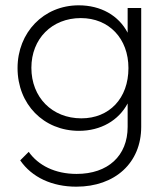

<svg xmlns="http://www.w3.org/2000/svg" viewBox="-20 -495 626 722"><path d="M267 207C413 207 511 117 511 -18V-465H460V-372C426 -437 359 -475 276 -475C144 -475 46 -373 46 -239C46 -103 144 -3 277 -3C359 -3 426 -42 460 -106V-18C460 91 386 159 268 159C187 159 124 127 88 76L56 108C100 172 176 207 267 207ZM98 -240C98 -349 175 -427 284 -427C390 -427 463 -350 463 -239C463 -125 391 -50 286 -50C176 -50 98 -129 98 -240Z"/></svg>

Font: MV Cash ExtraLight
Style: Regular
Weight: 200
Designer: Rodrigo Fuenzalida
Foundry: fragTYPE
Version: Version 1.100;Glyphs 3.1.2 (3151)